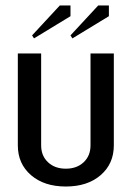

<svg xmlns="http://www.w3.org/2000/svg" viewBox="-20 -675 480 700"><path d="M104 -535 97 -546 198 -655H237V-616ZM244 -535 237 -546 338 -655H377V-616ZM310 -145V-480H395V-145Q395 -78 347 -36.5Q299 5 220 5Q141 5 93 -36.5Q45 -78 45 -145V-480H130V-145Q130 -107 155 -83.5Q180 -60 220 -60Q260 -60 285 -83.5Q310 -107 310 -145Z"/></svg>

Font: Glametrix
Style: Bold
Weight: 700
Designer: gluk
Foundry: gluk
Version: Version 0.40